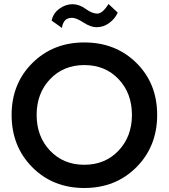

<svg xmlns="http://www.w3.org/2000/svg" viewBox="-20 -924 842 959"><path d="M401 -599Q297 -599 230 -528.5Q163 -458 163 -350Q163 -242 230 -171.5Q297 -101 401 -101Q505 -101 572 -171.5Q639 -242 639 -350Q639 -458 572.5 -528.5Q506 -599 401 -599ZM38 -350Q38 -506 141.5 -609Q245 -712 401 -712Q558 -712 661.5 -609.5Q765 -507 765 -350Q765 -193 661.5 -89Q558 15 401 15Q244 15 141 -89Q38 -193 38 -350ZM238 -821Q245 -857 276 -880Q307 -903 342 -903Q376 -903 408 -879.5Q440 -856 466 -856Q492 -856 522 -904L568 -861Q555 -831 526 -809.5Q497 -788 462 -788Q433 -788 397 -811.5Q361 -835 340 -835Q313 -835 301.5 -818Q290 -801 290 -784Z"/></svg>

Font: Renner* Medium
Style: Medium
Weight: 500
Version: Version 003.000 ; ttfautohint (v0.97) -l 8 -r 50 -G 200 -x 1